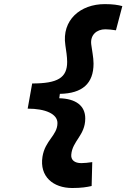

<svg xmlns="http://www.w3.org/2000/svg" viewBox="-20 -814 626 938"><path d="M333 104.5C377.4 104.5 404.3 100.1 427.7 94.7L430.7 -22C410.6 -19 391.6 -17.1 377 -17.1C345.2 -17.1 326.2 -31.7 328.1 -57.6C333 -125.5 396.5 -152.3 396.5 -235.4C396.5 -297.9 350.1 -332 269.5 -334L272.5 -355.5C382.8 -357.4 437 -406.2 437 -503.4C437 -534.7 429.2 -567.4 425.8 -596.7C419.9 -643.1 452.1 -670.9 494.6 -670.9C509.3 -670.9 527.3 -668.9 546.4 -666L577.6 -784.2C555.7 -790 531.7 -793.9 491.7 -793.9C373 -793.9 280.8 -716.3 299.3 -593.3C303.2 -567.4 308.1 -536.1 308.1 -511.7C308.1 -434.1 262.2 -406.2 137.2 -406.2L115.2 -283.2C202.6 -283.2 260.7 -257.3 260.7 -212.9C260.7 -152.3 200.2 -128.9 187.5 -48.3C172.4 48.3 239.3 104.5 333 104.5Z"/></svg>

Font: Cascadia Code NF
Style: Bold Italic
Weight: 700
Italic angle: -10°
Monospace: yes
Designer: Aaron Bell
Foundry: Saja Typeworks
Version: Version 2404.023